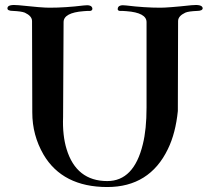

<svg xmlns="http://www.w3.org/2000/svg" viewBox="-20 -753 852 773"><path d="M796 -720C795 -731 780 -735 751 -732C687 -725 645 -722 626 -722C583 -722 537 -725 488 -731C467 -734 455 -730 454 -718C453 -713 456 -710 462 -709C471 -709 480 -709 489 -708C543 -704 570 -689 570 -664V-320C570 -261 565 -212 555 -172C531 -73 483 -24 412 -24C329 -24 274 -67 248 -153C237 -189 232 -232 234 -282L236 -664C236 -689 263 -704 317 -708C326 -709 334 -709 343 -709C349 -710 352 -713 352 -718C351 -730 339 -734 317 -731C268 -725 222 -722 179 -722C160 -722 119 -725 55 -732C25 -735 10 -731 10 -720C9 -713 17 -709 33 -709C54 -708 70 -706 80 -702C99 -693 109 -682 109 -668L110 -300C110 -239 125 -183 155 -131C206 -44 292 0 412 0C525 0 607 -51 656 -153C677 -196 690 -247 696 -306L697 -668C697 -682 707 -693 726 -702C735 -706 751 -708 773 -709C788 -709 796 -713 796 -720Z"/></svg>

Font: GFS Fleischman
Style: Regular
Weight: 400
Designer: George Matthiopoulos
Foundry: George Matthiopoulos
Version: Version 1.0